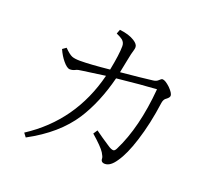

<svg xmlns="http://www.w3.org/2000/svg" viewBox="-130 -961 1260 1133"><g transform="rotate(20 500.0 -394.5)"><path d="M465.3 -547.9Q485.8 -650.9 485.8 -702.1Q485.8 -725.1 468.8 -739.3Q458.5 -748 429.2 -761.2L439.5 -788.1Q498 -781.7 533.2 -759.3Q561 -741.7 561 -723.1Q561 -712.9 558.1 -704.1Q550.8 -682.6 541 -630.9Q533.2 -590.3 525.4 -553.2Q660.2 -565.9 725.1 -574.2Q745.6 -576.7 755.9 -586.9Q769 -600.1 775.9 -600.1Q793.5 -600.1 825.2 -570.3Q854 -541 854 -524.9Q854 -513.2 835.9 -500Q820.8 -491.2 816.9 -467.3Q798.3 -329.6 762.2 -216.8Q730.5 -116.2 692.9 -63Q660.6 -14.2 626 -14.2Q600.1 -14.2 600.1 -39.1Q600.1 -49.3 585.9 -72.3Q567.9 -101.1 501 -159.2L518.1 -185.1Q556.6 -156.7 611.3 -121.1Q632.3 -106.9 645 -106.9Q654.8 -106.9 663.1 -124Q744.1 -285.6 765.1 -533.2Q677.2 -528.3 516.1 -511.2Q474.6 -348.1 399.4 -231Q311.5 -95.7 134.3 -1L116.2 -24.9Q377 -194.3 455.1 -504.9Q374 -493.7 317.4 -485.8Q284.7 -482.4 273.4 -475.6Q258.8 -467.8 241.2 -467.8Q223.1 -467.8 197.3 -499Q174.3 -526.4 157.2 -564.9L180.2 -581.1Q210.4 -550.3 229.5 -542.5Q247.1 -535.6 281.2 -535.6Q343.8 -535.6 465.3 -547.9Z"/></g></svg>

Font: I.Ming
Style: Regular
Weight: 400
Designer: Ichiten Fonts Project
Version: Version 6.11; Dec 27, 2019